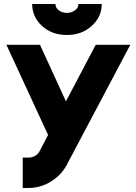

<svg xmlns="http://www.w3.org/2000/svg" viewBox="-20 -915 678 955"><path d="M12 -692 219 -244 177 -163Q168 -147 153 -139Q139 -131 120 -131H93V20H120Q180 20 230 -10Q281 -40 310 -91L628 -692H456L308 -411L179 -692ZM140 -895Q140 -831 189 -786Q238 -741 313 -741Q387 -741 436 -786Q486 -831 486 -895H370Q370 -876 353 -864Q336 -851 313 -851Q289 -851 272 -864Q256 -876 256 -895Z"/></svg>

Font: Unageo
Style: ExtraBold
Weight: 800
Designer: Richard Sepsi
Foundry: Richard Sepsi
Version: Version 2.000